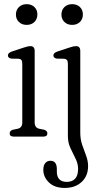

<svg xmlns="http://www.w3.org/2000/svg" viewBox="-20 -656 474 922"><path d="M108 -536.5Q85 -536.5 70.8 -550.5Q56.5 -564.5 56.5 -586Q56.5 -608 70.8 -622Q85 -636 108 -636Q131 -636 145.2 -622.2Q159.5 -608.5 159.5 -586.5Q159.5 -564.5 145.2 -550.5Q131 -536.5 108 -536.5ZM146.5 -411.5V-68Q146.5 -42 169.5 -37.5L192 -33Q207.5 -28 207.5 -15.5Q207.5 0 188 0H46Q26.5 0 26.5 -15.5Q26.5 -28.5 42 -33L64 -37.5Q87 -42 87 -68V-349Q87 -362 83 -367.5Q79 -373 69 -374L34 -374.5Q18 -377.5 18 -390Q18 -402 37 -408.5L92.5 -427Q106 -431.5 113.2 -433Q120.5 -434.5 126 -434.5Q146.5 -434.5 146.5 -411.5ZM326.5 -536.5Q303.5 -536.5 289.2 -550.5Q275 -564.5 275 -586Q275 -608 289.2 -622Q303.5 -636 326.5 -636Q349.5 -636 363.8 -622.2Q378 -608.5 378 -586.5Q378 -564.5 363.8 -550.5Q349.5 -536.5 326.5 -536.5ZM365.5 -18.5Q365.5 13 374.8 39.8Q384 66.5 393.5 91.5Q403 116.5 403 142Q403 189 372 217.8Q341 246.5 291 246.5Q242 246.5 215 220.2Q188 194 188 159.5Q188 138 197.5 127Q207 116 222 116Q253 116 253 156.5V170Q253 192 264.8 204.8Q276.5 217.5 301 217.5Q355 216.5 355 155Q355 130 342.8 105.8Q330.5 81.5 318.2 55Q306 28.5 306 -2.5V-349Q306 -362 301.8 -367.5Q297.5 -373 287.5 -374L252.5 -374.5Q236.5 -377.5 236.5 -390Q236.5 -402 255.5 -408.5L311.5 -427Q325 -431.5 332 -433Q339 -434.5 345 -434.5Q365.5 -434.5 365.5 -411.5Z"/></svg>

Font: Fraunces 144pt S100 Light
Style: Regular
Weight: 300
Version: Version 1.000; ttfautohint (v1.8.3)